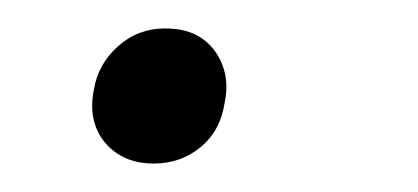

<svg xmlns="http://www.w3.org/2000/svg" viewBox="-20 -110 294 135"><path d="M88 5Q73 5 62.5 -2Q52 -9 47.5 -20.5Q43 -32 46 -47Q49 -65 63 -77.5Q77 -90 96 -90Q112 -90 122 -83Q132 -76 136.5 -64Q141 -52 138 -38Q135 -18 121 -6.5Q107 5 88 5Z"/></svg>

Font: Ysabeau Office
Style: Italic
Weight: 400
Italic angle: -12°
Designer: Christian Thalmann (Catharsis Fonts)
Version: Version 2.001;gftools[0.9.30]; featfreeze: tnum,lnum,ss02